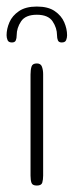

<svg xmlns="http://www.w3.org/2000/svg" viewBox="-38 -575 228 595"><path d="M76.2 0Q62.5 0 59.6 -8.3Q56.6 -16.6 56.6 -30.8V-344.2Q56.6 -358.4 59.6 -368.4Q62.5 -378.4 76.2 -378.4Q88.4 -378.4 92 -368.2Q95.7 -357.9 95.7 -345.2V-30.8Q95.7 -18.1 93 -9Q90.3 0 76.2 0ZM-1 -443.4Q-11.7 -443.4 -14.6 -450.7Q-17.6 -458 -17.6 -465.8Q-17.6 -485.4 -8.8 -505.9Q0 -526.4 20.8 -540.5Q41.5 -554.7 76.2 -554.7Q111.3 -554.7 131.8 -540.5Q152.3 -526.4 161.1 -505.9Q169.9 -485.4 169.9 -465.8Q169.9 -458 167 -450.7Q164.1 -443.4 153.3 -443.4Q144 -443.4 141.4 -450Q138.7 -456.5 138.7 -465.8Q138.7 -488.3 125 -508.8Q111.3 -529.3 76.2 -529.3Q41 -529.3 27.3 -508.8Q13.7 -488.3 13.7 -465.8Q13.7 -456.5 11 -450Q8.3 -443.4 -1 -443.4Z"/></svg>

Font: Gruppo
Style: Regular
Weight: 400
Designer: Vernon Adams
Foundry: Vernon Adams
Version: Version 1.001; ttfautohint (v1.8.4.7-5d5b);gftools[0.9.28]